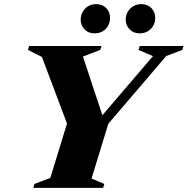

<svg xmlns="http://www.w3.org/2000/svg" viewBox="-20 -907 906 927"><path d="M718.5 -636 649 -666 654.5 -685H866L860.5 -666L782.5 -636.5L503 -309.5L422 -45L483.5 -19L478 0H141L146.5 -19L223 -48L303.5 -310.5L182.5 -632L115 -666L120.5 -685H470.5L464 -666L380.5 -634L483 -324L451 -323.5ZM436 -746Q406.5 -746 388 -765.2Q369.5 -784.5 369.5 -812Q369.5 -832.5 379 -849.5Q388.5 -866.5 405.2 -876.8Q422 -887 445 -887Q474.5 -887 493 -867.8Q511.5 -848.5 511.5 -820.5Q511.5 -800.5 502.2 -783.5Q493 -766.5 476.2 -756.2Q459.5 -746 436 -746ZM654 -746Q624.5 -746 605.8 -765.2Q587 -784.5 587 -812Q587 -832.5 596.5 -849.5Q606 -866.5 623 -876.8Q640 -887 662.5 -887Q692.5 -887 711 -867.8Q729.5 -848.5 729.5 -820.5Q729.5 -800.5 720.2 -783.5Q711 -766.5 694 -756.2Q677 -746 654 -746Z"/></svg>

Font: Newsreader 36pt ExtraBold
Style: Italic
Weight: 800
Italic angle: -17°
Designer: Hugues Gentile
Foundry: Production Type
Version: Version 1.003